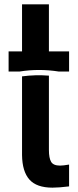

<svg xmlns="http://www.w3.org/2000/svg" viewBox="-20 -864 361 893"><path d="M301.3 2.9Q254.4 8.8 224.1 8.8Q150.4 8.8 116.9 -28.8Q83.5 -66.4 82.5 -142.6V-508.8Q144 -517.1 207.5 -512.2V-166.5Q207.5 -128.9 217.8 -111.3Q228 -93.8 259.3 -93.8Q273.4 -93.8 301.3 -98.6ZM253.9 -531.2H301.3V-625H207.5V-843.8H82.5V-625H20V-531.2H70.3Q161.1 -545.9 253.9 -531.2Z"/></svg>

Font: Oswald
Style: Stencbab
Weight: 400
Designer: Mathieu Le Lay
Foundry: Mathieu Le Lay
Version: Version 1.000